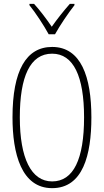

<svg xmlns="http://www.w3.org/2000/svg" viewBox="-20 -968 540 998"><path d="M233 -790H266C291 -835 334 -899 367 -941V-948H343C308 -908 278 -870 249 -829C222 -869 187 -915 157 -948H133V-941C164 -903 208 -836 233 -790ZM251 10C411 10 455 -162 455 -358C455 -569 401 -724 251 -724C116 -724 45 -601 45 -358C45 -170 91 10 251 10ZM251 -25C142 -25 83 -146 83 -358C83 -569 136 -689 251 -689C362 -689 417 -571 417 -358C417 -141 362 -25 251 -25Z"/></svg>

Font: Noto Sans Mono ExtraCondensed ExtraLight
Style: Regular
Weight: 200
Width: 2
Designer: Monotype Design Team
Foundry: Monotype Imaging Inc.
Version: Version 2.014